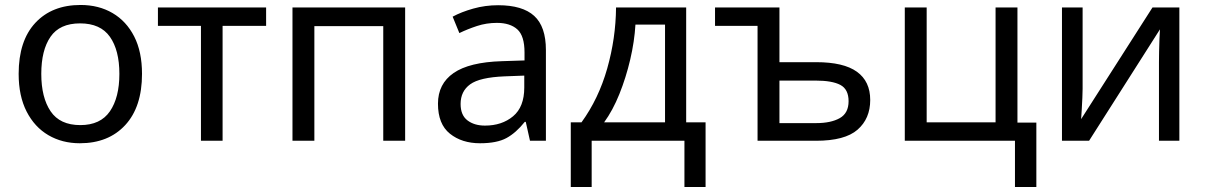

<svg xmlns="http://www.w3.org/2000/svg" viewBox="-20 -566 4848 772"><path d="M551 -269Q551 -136 483.5 -63Q416 10 301 10Q230 10 174.5 -22.5Q119 -55 87 -117.5Q55 -180 55 -269Q55 -402 122 -474Q189 -546 304 -546Q377 -546 432.5 -513.5Q488 -481 519.5 -419.5Q551 -358 551 -269ZM146 -269Q146 -174 183.5 -118.5Q221 -63 303 -63Q384 -63 422 -118.5Q460 -174 460 -269Q460 -364 422 -418Q384 -472 302 -472Q220 -472 183 -418Q146 -364 146 -269Z M1050 -462H875V0H788V-462H615V-536H1050Z M1609 -536V0H1521V-461H1244V0H1156V-536Z M1983 -545Q2081 -545 2128 -502Q2175 -459 2175 -365V0H2111L2094 -76H2090Q2055 -32 2016.5 -11Q1978 10 1910 10Q1837 10 1789 -28.5Q1741 -67 1741 -149Q1741 -229 1804 -272.5Q1867 -316 1998 -320L2089 -323V-355Q2089 -422 2060 -448Q2031 -474 1978 -474Q1936 -474 1898 -461.5Q1860 -449 1827 -433L1800 -499Q1835 -518 1883 -531.5Q1931 -545 1983 -545ZM2009 -259Q1909 -255 1870.5 -227Q1832 -199 1832 -148Q1832 -103 1859.5 -82Q1887 -61 1930 -61Q1998 -61 2043 -98.5Q2088 -136 2088 -214V-262Z M2739 -536V-74H2817V186H2732V0H2359V186H2275V-74H2318Q2387 -169 2421.5 -290.5Q2456 -412 2457 -536ZM2535 -467Q2531 -399 2514 -326.5Q2497 -254 2470.5 -188Q2444 -122 2409 -74H2654V-467Z M3114 -536V-316H3262Q3372 -316 3425.5 -277.5Q3479 -239 3479 -164Q3479 -89 3428 -44.5Q3377 0 3261 0H3026V-462H2855V-536ZM3259 -242H3114V-71H3262Q3321 -71 3356.5 -91Q3392 -111 3392 -159Q3392 -207 3359 -224.5Q3326 -242 3259 -242Z M4147 186H4061V0H3618V-536H3706V-74H3983V-536H4071V-73H4147Z M4333 -209Q4333 -197 4332 -173Q4331 -149 4329.5 -125Q4328 -101 4327 -87L4614 -536H4722V0H4640V-316Q4640 -332 4640.5 -358Q4641 -384 4642 -409.5Q4643 -435 4644 -448L4359 0H4250V-536H4333Z"/></svg>

Font: Go Noto Kurrent-Regular
Style: Regular
Weight: 400
Designer: Monotype Design Team
Foundry: Monotype Imaging Inc.
Version: Version 2.012; ttfautohint (v1.8.4.7-5d5b)